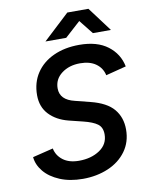

<svg xmlns="http://www.w3.org/2000/svg" viewBox="-97 -964 808 1048"><g transform="rotate(-10 306.5 -440.5)"><path d="M29 -150 143 -178Q151 -138 184.5 -112.5Q218 -87 273 -87Q341 -87 388 -118.5Q435 -150 435 -205Q435 -244 410 -262.5Q385 -281 332 -294L255 -313Q188 -330 148.5 -372Q109 -414 109 -479Q109 -549 143.5 -601Q178 -653 240 -681.5Q302 -710 383 -710Q482 -710 540.5 -665.5Q599 -621 613 -550L500 -521Q491 -562 457.5 -586Q424 -610 370 -610Q309 -610 267.5 -578.5Q226 -547 226 -496Q226 -432 307 -413L390 -392Q478 -370 516.5 -324Q555 -278 555 -211Q555 -142 518 -91Q481 -40 417.5 -13Q354 14 277 14Q205 14 150 -9Q95 -32 64 -69.5Q33 -107 29 -150ZM350 -895H467L568 -760H468L406 -838L320 -760H205Z"/></g></svg>

Font: Oak Sans Semibold
Style: Italic
Weight: 600
Italic angle: -9.49998°
Foundry: Erik Kennedy, Walven
Version: Version 1.000